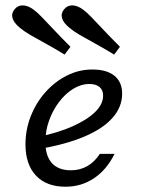

<svg xmlns="http://www.w3.org/2000/svg" viewBox="-20 -685 555 716"><path d="M224.2 11.3Q153.2 11.3 114.1 -30.2Q75 -71.8 75 -146.8Q75 -202.4 95.2 -252.8Q115.3 -303.2 150 -341.9Q184.7 -380.6 229.4 -403.2Q274.2 -425.8 324.2 -425.8Q378.2 -425.8 406.9 -402.4Q435.5 -379 435.5 -335.5Q435.5 -286.3 399.6 -245.6Q363.7 -204.8 294 -175.4Q224.2 -146 123.4 -129L124.2 -175Q195.2 -189.5 249.2 -213.3Q303.2 -237.1 333.9 -266.5Q364.5 -296 364.5 -328.2Q364.5 -349.2 351.2 -360.5Q337.9 -371.8 312.9 -371.8Q282.3 -371.8 252.8 -353.6Q223.4 -335.5 200 -304.4Q176.6 -273.4 162.9 -235.1Q149.2 -196.8 149.2 -155.6Q149.2 -104 173.4 -77Q197.6 -50 244.4 -50Q278.2 -50 305.2 -65.3Q332.3 -80.6 352.4 -111.3H407.3Q378.2 -52.4 331 -20.6Q283.9 11.3 224.2 11.3ZM221 -481.5Q179.8 -506.5 148 -523.8Q116.1 -541.1 92.7 -554.8Q69.4 -568.5 54 -581.5Q31.5 -600 26.6 -617.7Q21.8 -635.5 34.7 -650.8Q46.8 -665.3 65.3 -664.9Q83.9 -664.5 104 -650Q117.7 -640.3 136.7 -620.6Q155.6 -600.8 181.9 -573Q208.1 -545.2 242.7 -510.5ZM405.6 -481.5Q364.5 -506.5 332.7 -523.8Q300.8 -541.1 277.4 -554.8Q254 -568.5 238.7 -581.5Q216.1 -600 211.3 -617.7Q206.5 -635.5 219.4 -650.8Q231.5 -665.3 250 -664.9Q268.5 -664.5 288.7 -650Q302.4 -640.3 321.4 -620.6Q340.3 -600.8 366.5 -573Q392.7 -545.2 427.4 -510.5Z"/></svg>

Font: Playfair 5pt SemiExpanded Light
Style: Italic
Weight: 300
Width: 6
Italic angle: -15.6°
Designer: Claus Eggers Sørensen
Foundry: Claus Eggers Sørensen
Version: Version 2.203